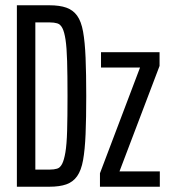

<svg xmlns="http://www.w3.org/2000/svg" viewBox="-20 -708 646 728"><path d="M44 0V-688H167Q206 -688 231.5 -679Q257 -670 272.5 -648.5Q288 -627 295 -588Q302 -549 304.5 -489Q307 -429 307 -344Q307 -259 304.5 -199.5Q302 -140 295 -101Q288 -62 272.5 -40Q257 -18 231.5 -9Q206 0 167 0ZM114 -65H169Q185 -65 196.5 -68.5Q208 -72 215.5 -86.5Q223 -101 228 -130.5Q233 -160 234.5 -212Q236 -264 236 -344Q236 -424 234.5 -476Q233 -528 228.5 -557.5Q224 -587 216.5 -601.5Q209 -616 197 -619.5Q185 -623 169 -623H114ZM359 0V-51L511 -452H363V-510H585V-458L433 -58H586V0Z"/></svg>

Font: Saira UltraCondensed Medium
Style: Regular
Weight: 500
Width: 1
Designer: Hector Gatti with collaboration of the Omnibus-Type team
Foundry: Omnibus-Type
Version: Version 1.101